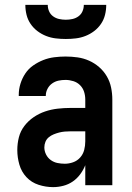

<svg xmlns="http://www.w3.org/2000/svg" viewBox="-20 -760 540 788"><path d="M198 8Q168 8 138.5 -1.5Q109 -11 88.5 -33Q68 -55 59.5 -84.5Q51 -114 51 -144Q51 -171 57.5 -196.5Q64 -222 80 -243Q96 -264 118 -279Q140 -294 165 -302.5Q190 -311 216.5 -314Q243 -317 269 -317H330V-351Q330 -368 325 -383.5Q320 -399 308.5 -410.5Q297 -422 281 -427Q265 -432 249 -432Q234 -432 220 -429Q206 -426 194 -417.5Q182 -409 175 -395.5Q168 -382 168 -368V-366H57V-371Q57 -394 64 -416.5Q71 -439 84 -458.5Q97 -478 116.5 -491.5Q136 -505 157.5 -513.5Q179 -522 202.5 -525Q226 -528 249 -528Q274 -528 298.5 -524.5Q323 -521 345.5 -511Q368 -501 387 -484.5Q406 -468 418.5 -446.5Q431 -425 436 -400.5Q441 -376 441 -351V0H330V-82Q322 -62 309 -44.5Q296 -27 278.5 -15Q261 -3 240 2.5Q219 8 198 8ZM246 -88Q263 -88 280 -94Q297 -100 309 -113.5Q321 -127 325.5 -144.5Q330 -162 330 -180V-221H269Q257 -221 245.5 -220Q234 -219 222.5 -216Q211 -213 200 -208.5Q189 -204 180 -196.5Q171 -189 166.5 -178Q162 -167 162 -155Q162 -140 169 -126Q176 -112 188.5 -103Q201 -94 216 -91Q231 -88 246 -88ZM250 -600Q229 -600 208.5 -602.5Q188 -605 169 -612.5Q150 -620 133.5 -632.5Q117 -645 105.5 -662Q94 -679 89 -699Q84 -719 84 -740H176Q176 -726 181.5 -713.5Q187 -701 198 -693Q209 -685 222.5 -682Q236 -679 250 -679Q264 -679 277.5 -682Q291 -685 302 -693Q313 -701 318.5 -713.5Q324 -726 324 -740H416Q416 -719 411 -699Q406 -679 394.5 -662Q383 -645 366.5 -632.5Q350 -620 331 -612.5Q312 -605 291.5 -602.5Q271 -600 250 -600Z"/></svg>

Font: Iosevka Term Curly
Style: Bold
Weight: 700
Designer: Belleve Invis
Foundry: Belleve Invis
Version: Version 32.3.0